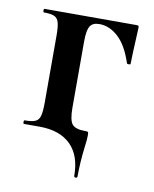

<svg xmlns="http://www.w3.org/2000/svg" viewBox="-66 -438 507 634"><g transform="rotate(10 187.0 -120.5)"><path d="M84 0H32Q29 0 29 -6Q29 -12 32 -12Q56 -12 67.5 -17Q79 -22 83 -36.5Q87 -51 87 -81V-305Q87 -335 83 -349.5Q79 -364 67.5 -369Q56 -374 33 -374Q30 -374 30 -380Q30 -386 33 -386H340Q347 -386 348 -384.5Q349 -383 349 -377Q344 -277 344 -256Q344 -254 338.5 -254Q333 -254 332 -256Q313 -314 283.5 -341Q254 -368 220 -368Q197 -368 188.5 -353.5Q180 -339 180 -303V-81Q180 -39 191 -25.5Q202 -12 234 -12Q243 -12 244.5 -10.5Q246 -9 246 0Q246 15 243 36Q236 92 236 140Q236 145 230.5 145Q225 145 225 140Q225 72 188.5 36Q152 0 84 0Z"/></g></svg>

Font: Cormorant Infant
Style: Bold
Weight: 700
Designer: Christian Thalmann (Catharsis Fonts)
Foundry: Catharsis Fonts
Version: Version 4.000